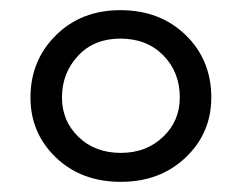

<svg xmlns="http://www.w3.org/2000/svg" viewBox="-20 -563 476 378"><path d="M218 -205Q140 -205 90 -253Q40 -301 40 -371Q40 -444 90 -493.5Q140 -543 217 -543Q295 -543 345.5 -494Q396 -445 396 -371Q396 -301 345.5 -253Q295 -205 218 -205ZM218 -262Q268 -262 301 -293.5Q334 -325 334 -371Q334 -421 301.5 -454Q269 -487 217 -487Q165 -487 133.5 -453Q102 -419 102 -371Q102 -325 134.5 -293.5Q167 -262 218 -262Z"/></svg>

Font: Hoogli Medium
Style: Regular
Weight: 500
Designer: Anand Singh Naorem
Foundry: Brand New Type
Version: Version 1.00 b007